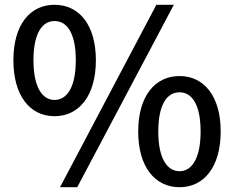

<svg xmlns="http://www.w3.org/2000/svg" viewBox="-20 -770 979 803"><path d="M208 -284C311 -284 381 -370 381 -518C381 -666 311 -750 208 -750C105 -750 36 -666 36 -518C36 -370 105 -284 208 -284ZM208 -352C157 -352 120 -405 120 -518C120 -632 157 -682 208 -682C260 -682 297 -632 297 -518C297 -405 260 -352 208 -352ZM231 13H303L707 -750H634ZM731 13C833 13 903 -72 903 -220C903 -368 833 -452 731 -452C628 -452 558 -368 558 -220C558 -72 628 13 731 13ZM731 -54C679 -54 642 -107 642 -220C642 -334 679 -384 731 -384C782 -384 819 -334 819 -220C819 -107 782 -54 731 -54Z"/></svg>

Font: Noto Sans CJK KR Medium
Style: Regular
Weight: 500
Designer: Ryoko NISHIZUKA (kana & ideographs); Paul D. Hunt (Latin, Greek & Cyrillic); Wenlong ZHANG (bopomofo); Sandoll Communica
Foundry: Adobe Systems Incorporated
Version: Version 1.004;PS 1.004;hotconv 1.0.82;makeotf.lib2.5.63406